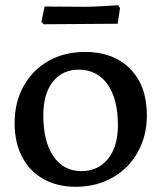

<svg xmlns="http://www.w3.org/2000/svg" viewBox="-20 -707 619 736"><path d="M36 -235Q36 -315 70.5 -377Q105 -439 166 -473.5Q227 -508 306 -508Q415 -508 479 -443Q543 -378 543 -266Q543 -186 508 -123.5Q473 -61 411 -26Q349 9 270 9Q199 9 146 -21Q93 -51 64.5 -106Q36 -161 36 -235ZM432 -227Q432 -328 392 -384Q352 -440 282 -440Q219 -440 182.5 -393.5Q146 -347 146 -265Q146 -164 185 -107.5Q224 -51 292 -51Q356 -51 394 -98Q432 -145 432 -227ZM139 -624 151 -682 305 -681Q336 -681 378 -683.5Q420 -686 433 -687L440 -676L431 -616L289 -615L147 -614Z"/></svg>

Font: Alegreya SC Medium
Style: Regular
Weight: 500
Designer: Juan Pablo del Peral
Foundry: Huerta Tipografica
Version: Version 2.007; ttfautohint (v1.6)